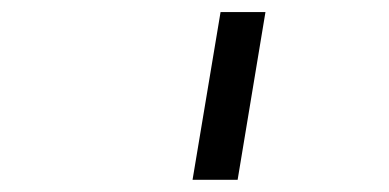

<svg xmlns="http://www.w3.org/2000/svg" viewBox="-20 -760 640 316"><path d="M371.1 -464.1 416.9 -740.1H343L296.9 -464.1Z"/></svg>

Font: Margiela Mono Italic Italic
Style: Regular
Weight: 400
Designer: Mike Abbink, Paul van der Laan, Pieter van Rosmalen
Foundry: Bold Monday
Version: Version 2.003 2021